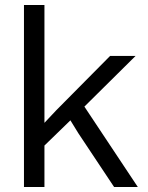

<svg xmlns="http://www.w3.org/2000/svg" viewBox="-20 -749 592 769"><path d="M76 0V-729H158V-257L205 -307L421 -525H523L318 -322L532 0H437L294 -215L262 -267L158 -166V0Z"/></svg>

Font: Mona Sans
Style: Regular
Weight: 400
Designer: Deni Anggara
Foundry: GitHub
Version: Version 2.000;Glyphs 3.2.3 (3260)